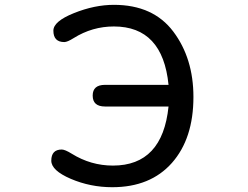

<svg xmlns="http://www.w3.org/2000/svg" viewBox="-20 -783 1040 806"><path d="M687.5 -335.9H420.9Q369.1 -335.9 369.1 -381.8Q369.1 -426.8 420.9 -426.8H687.5Q663.1 -671.9 458 -671.9Q367.2 -671.9 289.1 -623Q262.7 -606.4 250 -606.4Q204.1 -606.4 204.1 -654.3Q204.1 -693.4 290.5 -728Q377 -762.7 458 -762.7Q623 -762.7 707.5 -650.4Q792 -538.1 792 -376Q792 -201.2 701.7 -99.1Q611.3 2.9 451.2 2.9Q359.4 2.9 277.3 -32.2Q195.3 -67.4 195.3 -108.4Q195.3 -155.3 239.3 -155.3Q252.9 -155.3 281.2 -137.7Q361.3 -87.9 454.1 -87.9Q662.1 -87.9 687.5 -335.9Z"/></svg>

Font: MotoyaLMaru
Style: W3 mono
Weight: 400
Version: Version 1.01